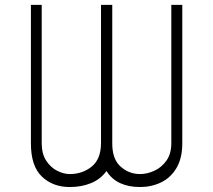

<svg xmlns="http://www.w3.org/2000/svg" viewBox="-20 -747 862 777"><path d="M105.1 -167.6V-727.3H148.8V-167.6Q148.8 -124.6 166.9 -96.9Q185 -69.2 211.3 -55.9Q237.6 -42.6 262.4 -42.6Q313.9 -42.6 351.2 -73Q388.5 -103.3 388.8 -167.6V-727.3H434.3V-167.6Q433.9 -103.3 467.9 -73Q501.8 -42.6 546.5 -42.6Q575.6 -42.6 604.9 -56.1Q634.2 -69.6 653.8 -97.3Q673.3 -125 673.3 -167.6V-727.3H717.7V-167.6Q717.7 -106.5 694.2 -67.1Q670.8 -27.7 631.9 -8.9Q593 9.9 546.5 9.9Q500.7 9.9 466.3 -5.9Q431.8 -21.7 410.9 -55Q387.1 -21.7 348.4 -5.9Q309.7 9.9 262.4 9.9Q193.5 9.9 149.1 -32.8Q104.8 -75.6 105.1 -167.6Z"/></svg>

Font: Inter UI Extra Light
Style: Regular
Weight: 200
Designer: Rasmus Andersson
Foundry: rsms
Version: 3.2;8d6f07862